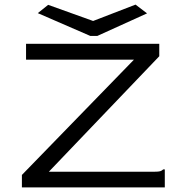

<svg xmlns="http://www.w3.org/2000/svg" viewBox="-20 -813 790 833"><path d="M75 -54 561 -554H93V-623H671V-569L192 -68H651Q667 -68 674.5 -70Q682 -72 688 -78H695V0H75ZM568 -793 618 -755 402 -657H372L144 -756L189 -792L384 -722Z"/></svg>

Font: Inconsolata ExtraExpanded
Style: Regular
Weight: 400
Width: 8
Monospace: yes
Designer: Raph Levien, Cyreal, Brenton Simpson
Foundry: Raph Levien, Cyreal, Google
Version: Version 3.000; ttfautohint (v1.8.2.53-6de2)